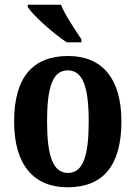

<svg xmlns="http://www.w3.org/2000/svg" viewBox="-20 -786 577 816"><path d="M264 -606H326V-619C301 -657 257 -721 239 -766H98V-756C120 -721 208 -642 264 -606ZM267 10C418 10 496 -82 496 -270C496 -457 410 -548 270 -548C119 -548 40 -457 40 -270C40 -82 126 10 267 10ZM269 -51C204 -51 180 -126 180 -270C180 -414 203 -487 268 -487C333 -487 357 -414 357 -270C357 -126 334 -51 269 -51Z"/></svg>

Font: Noto Serif Myanmar Condensed
Style: Bold
Weight: 700
Width: 3
Designer: Ben Mitchell and the Monotype Design Team
Foundry: Monotype Imaging Inc.
Version: Version 2.106